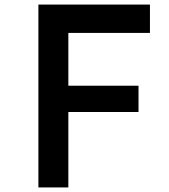

<svg xmlns="http://www.w3.org/2000/svg" viewBox="-20 -820 740 840"><path d="M148 0V-800H636V-676H279V-445H586V-330H279V0Z"/></svg>

Font: Martian Mono Medium
Style: Regular
Weight: 500
Monospace: yes
Designer: Roman Shamin
Foundry: Evil Martians
Version: Version 1.000; ttfautohint (v1.8.4.7-5d5b)